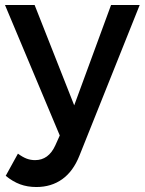

<svg xmlns="http://www.w3.org/2000/svg" viewBox="-25 -552 581 771"><path d="M121 199Q85 199 55.5 188Q26 177 -2 154L47 65Q66 79 82 85Q98 91 116 91Q170 91 197 32L215 -8L-5 -532H114L273 -129L421 -532H536L294 73Q269 136 225 167.5Q181 199 121 199Z"/></svg>

Font: Sapa
Style: Regular
Weight: 400
Version: Version 1.20 June 8, 2016